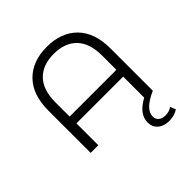

<svg xmlns="http://www.w3.org/2000/svg" viewBox="-238 -882 1278 1278"><g transform="rotate(-45 400.5 -243.0)"><path d="M698 157 714 196Q678 220 629 220Q579 220 549 194Q519 168 519 125Q519 46 620 -8V-206H180V0H108V-397Q108 -547 186.5 -626.5Q265 -706 400 -706Q536 -706 614.5 -626.5Q693 -547 693 -397V0Q571 54 571 120Q571 147 589 161.5Q607 176 636 176Q675 176 698 157ZM180 -270H620V-404Q620 -521 562 -580.5Q504 -640 400 -640Q296 -640 238 -580.5Q180 -521 180 -404Z"/></g></svg>

Font: mBank
Style: Regular
Weight: 400
Designer: Julieta Ulanovsky
Foundry: Julieta Ulanovsky
Version: Version 7.200;PS 007.200;hotconv 1.0.88;makeotf.lib2.5.64775